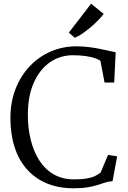

<svg xmlns="http://www.w3.org/2000/svg" viewBox="-20 -1003 689 1034"><path d="M377 11Q295.5 11 232 -15.5Q168.5 -42 124.8 -91.5Q81 -141 58.5 -211Q36 -281 36 -368Q36 -451.5 63 -522Q90 -592.5 138.5 -644.5Q187 -696.5 251.8 -725Q316.5 -753.5 392 -753.5Q425.5 -753.5 457.2 -749.5Q489 -745.5 517 -740Q545 -734.5 567.2 -729.2Q589.5 -724 603 -721.5L595 -558.5H543L521 -674.5Q512 -682.5 492 -689.5Q472 -696.5 441.8 -701Q411.5 -705.5 372 -705.5Q304 -705.5 249.2 -667.8Q194.5 -630 162.2 -558.2Q130 -486.5 130 -384Q130 -314.5 145 -252Q160 -189.5 190.5 -141Q221 -92.5 268 -64.8Q315 -37 379 -37Q420.5 -37 447.5 -41.8Q474.5 -46.5 491.8 -55Q509 -63.5 522 -74L562 -169L611 -161L586 -27Q566.5 -26.5 548 -20.5Q529.5 -14.5 507 -7.2Q484.5 0 453.2 5.5Q422 11 377 11ZM382.5 -800 350.5 -827 470.5 -983 538.5 -928Q526 -911.5 507 -892.2Q488 -873 466 -854.5Q444 -836 422.5 -821.5Q401 -807 383.5 -800Z"/></svg>

Font: Merriweather Light 18pt Light
Style: Regular
Weight: 300
Version: Version 2.100